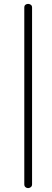

<svg xmlns="http://www.w3.org/2000/svg" viewBox="-20 -801 269 988"><path d="M145 147Q145 157 138.5 162Q132 167 124.5 167Q117 167 111 162Q105 157 105 147V-762Q105 -772 111 -776.5Q117 -781 124.5 -781Q132 -781 138.5 -776.5Q145 -772 145 -762V147Z"/></svg>

Font: Ekushey Sornaly
Style: Regular
Weight: 400
Designer: Al Mamun Sumon
Foundry: Al Mamun Sumon
Version: Version 1.0